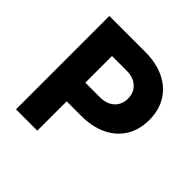

<svg xmlns="http://www.w3.org/2000/svg" viewBox="-179 -859 1018 1018"><g transform="rotate(45 330.0 -350.0)"><path d="M460 -460Q460 -505 430 -532.5Q400 -560 350 -560H240V-360H350Q400 -360 430 -387.5Q460 -415 460 -460ZM80 -700H350Q431 -700 492 -671Q553 -642 586.5 -588Q620 -534 620 -460Q620 -386 586.5 -332Q553 -278 492 -249Q431 -220 350 -220H240V0H80Z"/></g></svg>

Font: Goli Bold
Style: Regular
Weight: 700
Designer: jaikishan Patel
Foundry: MagicType
Version: Version 1.000